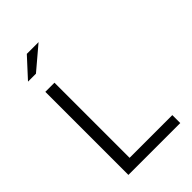

<svg xmlns="http://www.w3.org/2000/svg" viewBox="-272 -1041 1144 1144"><g transform="rotate(-45 300.0 -469.0)"><path d="M104 0V-700H181V-67H541V0ZM74 -816 186 -938H285L141 -816Z"/></g></svg>

Font: Red Hat Mono VF Light
Style: Regular
Weight: 300
Monospace: yes
Designer: Pentagram, MCKL
Foundry: Pentagram, MCKL
Version: Version 1.023